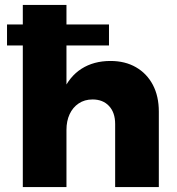

<svg xmlns="http://www.w3.org/2000/svg" viewBox="-20 -762 719 782"><path d="M8.6 -662.3H423.9V-576.9H8.6ZM449 -257Q449 -303.6 424.1 -330.2Q399.3 -356.9 357 -356.9Q324.3 -356.9 300.4 -340.7Q276.4 -324.6 263.6 -296.9Q250.7 -269.3 250.7 -232.9H208.4Q208.4 -325 235.3 -387.6Q262.1 -450.1 311.9 -481.9Q361.7 -513.7 430 -513.7Q489.7 -513.7 533.9 -488.1Q578.1 -462.6 602.5 -416.5Q626.9 -370.4 626.9 -307V0H449ZM72.9 -742H250.7V0H72.9Z"/></svg>

Font: Alexandria
Style: Regular
Weight: 400
Designer: Mohamed Gaber
Foundry: Kief Type Foundry
Version: Version 5.100